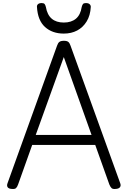

<svg xmlns="http://www.w3.org/2000/svg" viewBox="-20 -1219 832 1252"><path d="M57 13Q37 12 30 2Q23 -8 29 -24L352 -921Q358 -939 367.5 -946Q377 -953 397 -953Q416 -953 425 -946Q434 -939 440 -921L764 -24Q770 -8 762 2Q754 12 734 13Q716 15 708 8Q700 1 693 -16L601 -274H190L98 -16Q92 1 84 8Q76 15 57 13ZM213 -339H577L396 -847ZM396 -1000Q321 -1000 273.5 -1043Q226 -1086 221 -1174Q220 -1185 228 -1192Q236 -1199 252 -1199Q266 -1199 271 -1192.5Q276 -1186 279 -1174Q288 -1122 317.5 -1097Q347 -1072 396 -1072Q445 -1072 475 -1097Q505 -1122 513 -1174Q516 -1186 521 -1192.5Q526 -1199 540 -1199Q556 -1199 564 -1192Q572 -1185 572 -1174Q569 -1118 545 -1079Q521 -1040 483 -1020Q445 -1000 396 -1000Z"/></svg>

Font: Playwrite US Modern Light
Style: Regular
Weight: 300
Designer: Veronika Burian, José Scaglione
Foundry: TypeTogether
Version: Version 1.003